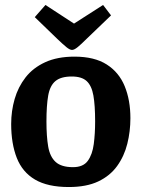

<svg xmlns="http://www.w3.org/2000/svg" viewBox="-20 -739 570 773"><path d="M257 14Q172 14 121 -16Q70 -46 47.5 -103.5Q25 -161 25 -240Q25 -292 39 -340.5Q53 -389 83 -427.5Q113 -466 162 -488.5Q211 -511 280 -511Q360 -511 409.5 -479.5Q459 -448 482 -392Q505 -336 505 -263Q505 -210 492.5 -160Q480 -110 451.5 -70.5Q423 -31 375.5 -8.5Q328 14 257 14ZM274 -66Q315 -66 333.5 -91.5Q352 -117 357.5 -159Q363 -201 363 -250Q363 -315 356 -354.5Q349 -394 329 -412.5Q309 -431 269 -431Q225 -431 203 -412.5Q181 -394 174 -354Q167 -314 167 -250Q167 -190 174 -149Q181 -108 204 -87Q227 -66 274 -66ZM270 -538Q261 -538 247 -549.5Q233 -561 211 -582L120 -670L163 -719L278 -644L395 -719L427 -677L328 -582Q307 -561 293 -549.5Q279 -538 270 -538Z"/></svg>

Font: Faustina Light
Style: Bold
Weight: 700
Version: Version 1.200